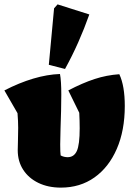

<svg xmlns="http://www.w3.org/2000/svg" viewBox="-32 -847 601 877"><path d="M246 10Q188 10 143.5 -11.5Q99 -33 74 -71.5Q49 -110 49 -161Q49 -173 50 -203Q51 -233 51 -263Q51 -293 48 -330L-12 -434Q56 -469 120 -488Q184 -507 242 -509Q245 -494 246.5 -469.5Q248 -445 248 -415Q248 -382 247 -340.5Q246 -299 244.5 -259Q243 -219 243 -187Q243 -150 245 -137Q260 -129 277 -129Q306 -129 319 -157.5Q332 -186 332 -261Q332 -278 331.5 -295Q331 -312 330 -332L280 -434Q345 -468 400 -486Q455 -504 513 -508Q538 -455 538 -363Q538 -251 501.5 -167Q465 -83 399.5 -36.5Q334 10 246 10ZM265 -532 191 -551 215 -809 231 -827 376 -781Q353 -716 325.5 -654Q298 -592 265 -532Z"/></svg>

Font: Piazzolla Black
Style: Regular
Weight: 900
Designer: Juan Pablo del Peral
Foundry: Huerta Tipografica
Version: Version 1.330